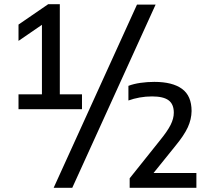

<svg xmlns="http://www.w3.org/2000/svg" viewBox="-20 -830 1001 918"><path d="M180.5 -320V-756.5L210.5 -732L68.5 -634.5V-712.5L210.5 -810H266V-320ZM68.5 -308V-379H372V-308ZM236.5 68 635 -808H724L325.5 68ZM600 68V22.5L745 -159Q780.5 -202.5 795.8 -233Q811 -263.5 811 -291Q811 -332 786 -350.5Q761 -369 707 -369Q676.5 -369 647.5 -363.8Q618.5 -358.5 594 -349.5V-419.5Q618.5 -429 651.2 -433.8Q684 -438.5 718 -438.5Q804.5 -438.5 850.2 -405.2Q896 -372 896 -299Q895.5 -259.5 877.8 -221Q860 -182.5 817.5 -131L696.5 19L694 -3H919V68Z"/></svg>

Font: Encode Sans SC Medium
Style: Regular
Weight: 500
Version: Version 3.002